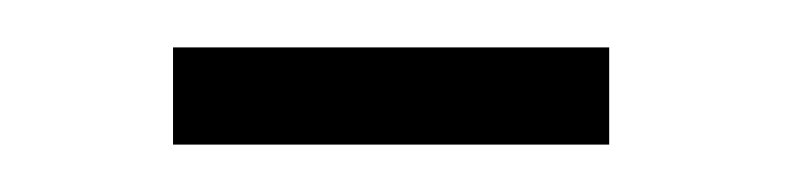

<svg xmlns="http://www.w3.org/2000/svg" viewBox="-20 -230 340 81"><path d="M53 -169V-210H237V-169Z"/></svg>

Font: Josefin Slab
Style: Regular
Weight: 400
Designer: Santiago Orozco
Foundry: Typemade
Version: Version 1.000